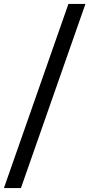

<svg xmlns="http://www.w3.org/2000/svg" viewBox="-48 -862 457 982"><path d="M-28 100H59L389 -842H302Z"/></svg>

Font: Chess Sans Medium
Style: Regular
Weight: 500
Designer: Wolf Bōese
Foundry: Wolf Bōese
Version: Version 7.223;Glyphs 3.3 (3306)